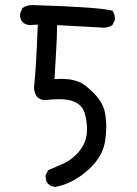

<svg xmlns="http://www.w3.org/2000/svg" viewBox="-20 -749 540 757"><path d="M197 -12Q160 -17 160 -53V-59L170 -78Q197 -90 225.5 -102Q254 -114 277 -136Q323 -179 323 -238Q323 -271 314 -303Q297 -358 214 -358Q188 -358 154 -354Q139 -356 127 -366Q114 -384 114 -404L115 -415Q122 -472 129 -652L96 -650Q59 -655 59 -691Q59 -696 68 -717Q85 -729 106 -729H109Q370 -721 423 -707Q433 -693 433 -676V-670L423 -650Q408 -640 388 -640L205 -650Q205 -604 201 -542.5Q197 -481 195 -437L219 -438Q231 -438 249.5 -436.5Q268 -435 291.5 -426Q315 -417 350.5 -381Q386 -345 394 -304Q399 -275 399 -246Q399 -233 396 -205Q390 -135 328 -79.5Q266 -24 197 -12Z"/></svg>

Font: Xiaolai Mono SC
Style: Regular
Weight: 400
Monospace: yes
Designer: LXGW / Nozomi Seto
Version: Version 3.113;September 30, 2024